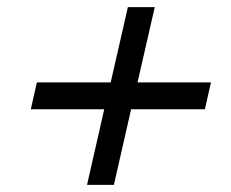

<svg xmlns="http://www.w3.org/2000/svg" viewBox="-20 -584 644 536"><path d="M569 -354 552 -279H346L298 -68H223L271 -279H66L83 -354H289L337 -564H412L364 -354Z"/></svg>

Font: Elaine Sans
Style: Italic
Weight: 400
Italic angle: -13°
Designer: Wei Huang
Foundry: Wei Huang
Version: Version 2.001;December 24, 2019;FontCreator 12.0.0.2547 64-b